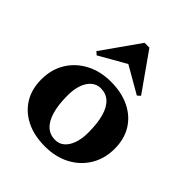

<svg xmlns="http://www.w3.org/2000/svg" viewBox="-223 -939 1091 1091"><g transform="rotate(45 323.0 -393.5)"><path d="M320 15Q233 15 169.5 -16.5Q106 -48 71 -105Q36 -162 36 -240Q36 -320 73 -381Q110 -442 175.5 -476.5Q241 -511 326 -511Q412 -511 476 -479.5Q540 -448 575 -391Q610 -334 610 -256Q610 -177 573 -115.5Q536 -54 470.5 -19.5Q405 15 320 15ZM335 -52Q367 -52 390 -72Q413 -92 426 -128.5Q439 -165 439 -214Q439 -290 424.5 -341Q410 -392 381.5 -418Q353 -444 311 -444Q280 -444 256 -424Q232 -404 219 -367.5Q206 -331 206 -282Q206 -206 221 -155Q236 -104 264.5 -78Q293 -52 335 -52ZM162 -559 144 -575 304 -802H343L503 -575L485 -559L318 -655H330Z"/></g></svg>

Font: Platypi Light
Style: Bold
Weight: 700
Version: Version 1.200